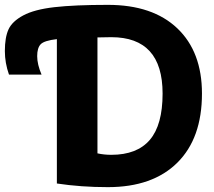

<svg xmlns="http://www.w3.org/2000/svg" viewBox="-158 -760 882 790"><path d="M286 10Q175 10 76 -5V-599Q24 -593 9.5 -578Q-5 -563 -5 -529Q-5 -495 13 -453H-121Q-138 -501 -138 -550Q-138 -606 -123 -639Q-108 -672 -62.5 -696.5Q-17 -721 66 -730.5Q149 -740 286 -740Q470 -740 571.5 -643.5Q673 -547 673 -375Q673 -191 571.5 -90.5Q470 10 286 10ZM243 -606V-129Q270 -123 300 -123Q406 -123 458.5 -184.5Q511 -246 511 -375Q511 -607 300 -607Q290 -607 271 -606.5Q252 -606 243 -606Z"/></svg>

Font: M PLUS 1p ExtraBold
Style: Regular
Weight: 800
Version: Version 1.062